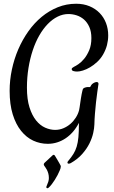

<svg xmlns="http://www.w3.org/2000/svg" viewBox="-20 -711 610 1030"><path d="M560.5 -521Q560.5 -495.1 554 -469.5Q547.4 -443.8 533.2 -418.9Q520 -396 501.2 -378.7Q482.4 -361.3 462.9 -349.9Q443.4 -338.4 425 -332.8Q406.7 -327.1 394 -327.1Q382.8 -327.1 373.8 -329.8Q364.7 -332.5 364.7 -340.3Q364.7 -343.8 367.4 -346.4Q370.1 -349.1 377.4 -353Q385.3 -356.4 400.6 -366.7Q416 -377 431.4 -395.5Q446.8 -414.1 458.5 -441.4Q470.2 -468.8 470.2 -506.8Q470.2 -541.5 459.2 -566.2Q448.2 -590.8 430.7 -606.2Q413.1 -621.6 391.1 -628.7Q369.1 -635.7 347.2 -635.7Q317.4 -635.7 289.3 -621.8Q261.2 -607.9 236.3 -582.3Q211.4 -556.6 190.9 -521Q170.4 -485.4 155.8 -441.4Q141.1 -397.5 132.8 -346.7Q124.5 -295.9 124.5 -240.7Q124.5 -178.2 138.2 -135Q151.9 -91.8 173.6 -64.9Q195.3 -38.1 222.4 -26.1Q249.5 -14.2 275.9 -14.2Q298.8 -14.2 319.8 -22.9Q340.8 -31.7 357.7 -46.4Q374.5 -61 386.7 -80.1Q398.9 -99.1 404.3 -120.1Q405.8 -126 407.2 -136.2Q408.7 -146.5 410.4 -158.4Q412.1 -170.4 414.1 -183.1Q416 -195.8 418.2 -206.8Q420.4 -217.8 422.4 -225.6Q424.3 -233.4 426.3 -235.8Q428.2 -237.8 432.1 -239.7Q435.5 -241.2 440.9 -242.7Q446.3 -244.1 454.6 -244.1Q456.5 -244.1 458.3 -243.9Q460 -243.7 461.9 -243.7Q462.9 -243.7 464.1 -245.1Q465.3 -246.6 466.3 -248.5Q467.8 -250.5 469.2 -253.9Q470.7 -256.8 473.9 -259.8Q477.1 -262.7 481.2 -265.1Q485.4 -267.6 489.7 -269.3Q494.1 -271 498 -271Q502.4 -271 505.4 -268.8Q508.3 -266.6 508.3 -261.2Q508.3 -259.8 508.1 -258.1Q507.8 -256.3 507.3 -253.9Q505.4 -242.2 502 -217.3Q498.5 -192.4 495.1 -162.4Q491.7 -132.3 489.3 -100.6Q486.8 -68.8 486.3 -43Q485.8 -23.9 480 2.7Q474.1 29.3 460 58.1Q445.8 86.9 421.4 114.7Q397 142.6 359.4 164.1Q353.5 167 349.1 167Q341.8 167 341.8 160.6Q341.8 158.2 343.3 156Q344.7 153.8 347.2 150.9Q363.3 131.8 374 114.5Q384.8 97.2 391.4 75.4Q397.9 53.7 400.6 25.1Q403.3 -3.4 403.3 -44.9V-51.8Q390.1 -25.9 372.3 -5.1Q354.5 15.6 333 30.3Q311.5 44.9 287.1 52.7Q262.7 60.5 236.3 60.5Q195.3 60.5 158.4 43.5Q121.6 26.4 93.3 -8.8Q64.9 -43.9 48.3 -97.4Q31.7 -150.9 31.7 -223.6Q31.7 -280.8 43.7 -337.6Q55.7 -394.5 78.1 -446.5Q100.6 -498.5 132.3 -543.2Q164.1 -587.9 203.6 -620.6Q243.2 -653.3 289.8 -672.1Q336.4 -690.9 388.7 -690.9Q428.2 -690.9 460 -677.7Q491.7 -664.6 514.2 -641.6Q536.6 -618.7 548.6 -587.6Q560.5 -556.6 560.5 -521ZM304.2 175.3Q306.2 178.2 306.2 181.6Q306.2 186.5 304.7 191.7Q303.2 196.8 300.8 202.6Q295.9 214.8 288.8 228.3Q281.7 241.7 273.7 254.4Q265.6 267.1 257.3 277.8Q249 288.6 241.7 294.9Q239.3 296.9 238 297.9Q236.8 298.8 233.9 298.8Q231.9 298.8 230.2 297.1Q228.5 295.4 228.5 293Q228.5 290 230.5 286.1Q235.8 274.4 239 264.2Q242.2 253.9 242.2 244.1Q242.2 230.5 239 219.2Q235.8 208 231.4 199.7Q227.1 191.4 223.1 186.3Q219.2 181.2 218.8 180.2Q214.8 174.8 214.8 171.4Q214.8 166.5 218.8 162.6L260.3 124Q262.7 122.1 263.9 120.8Q265.1 119.6 268.1 119.6Q271.5 119.6 274.4 124Q275.9 126.5 280.3 133.8Q284.7 141.1 289.8 149.7Q294.9 158.2 299.1 165.8Q303.2 173.3 304.2 175.3Z"/></svg>

Font: Engagement
Style: Regular
Weight: 400
Designer: Astigmatic (AOETI)
Foundry: Astigmatic (AOETI)
Version: Version 1.000